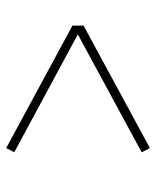

<svg xmlns="http://www.w3.org/2000/svg" viewBox="40 -546 519 640"><g transform="rotate(-90 300.0 -226.5)"><path d="M126 -465.8 111.8 -439 504.9 -227.1 111.8 -14.2 126 13.2 534.2 -208V-245.1Z"/></g></svg>

Font: Compagnon Light
Style: Regular
Weight: 400
Designer: Juliette Duhe, Lea Pradine
Foundry: Velvetyne Type Foundry
Version: Version 1.000;PS 001.000;hotconv 1.0.88;makeotf.lib2.5.64775